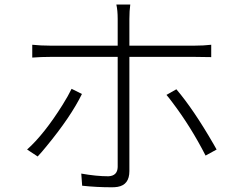

<svg xmlns="http://www.w3.org/2000/svg" viewBox="-20 -794 1040 834"><path d="M291 -408.2 335.9 -385.7Q287.1 -286.1 181.6 -158.2Q161.1 -132.8 143.6 -114.3L97.7 -144.5Q171.9 -210.9 252 -338.9Q276.4 -377.9 291 -408.2ZM826.2 -546.9H542V-50.8Q542 8.8 491.2 17.6Q479.5 19.5 466.8 19.5Q398.4 19.5 336.9 12.7L333 -40Q398.4 -28.3 451.2 -28.3Q490.2 -30.3 491.2 -68.4V-546.9H199.2Q159.2 -546.9 120.1 -543.9V-599.6Q157.2 -595.7 198.2 -595.7H491.2V-711.9Q491.2 -749 485.4 -774.4H545.9Q542 -747.1 542 -711.9V-595.7H825.2Q865.2 -595.7 897.5 -599.6V-545.9Q872.1 -546.9 826.2 -546.9ZM703.1 -381.8 746.1 -406.2Q820.3 -319.3 908.2 -167Q915 -154.3 920.9 -144.5L873 -118.2Q808.6 -244.1 728.5 -349.6Q714.8 -368.2 703.1 -381.8Z"/></svg>

Font: Taipei Sans TC Beta Light
Style: Regular
Weight: 300
Designer: JT Foundry
Foundry: JT Foundry
Version: Version 1.000